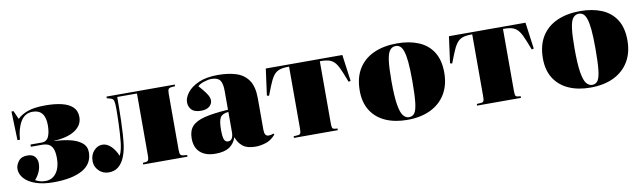

<svg xmlns="http://www.w3.org/2000/svg" viewBox="-37 -947 4580 1371"><g transform="rotate(-10 2253.0 -261.5)"><path d="M268 14Q192 14 138.5 -5Q85 -24 57.5 -55.5Q30 -87 30 -123Q30 -152 51 -179.5Q72 -207 115 -207Q153 -207 170 -187Q187 -167 187 -139Q187 -105 174 -76Q161 -47 140 -24Q156 -16 172 -10.5Q188 -5 213 -5Q263 -5 292 -45Q321 -85 321 -150Q321 -198 309.5 -222.5Q298 -247 278.5 -255.5Q259 -264 234 -264H152V-280H234Q269 -280 283.5 -311.5Q298 -343 298 -395Q298 -508 207 -508Q150 -508 119.5 -456.5Q89 -405 84 -327H66L59 -536H74L101 -475Q129 -503 176.5 -520Q224 -537 306 -537Q372 -537 422.5 -525Q473 -513 501.5 -486Q530 -459 530 -413Q530 -355 477 -319Q424 -283 323 -277V-275Q383 -273 435.5 -261Q488 -249 520.5 -223Q553 -197 553 -154Q553 -70 478.5 -28Q404 14 268 14Z M669 13Q626 13 597 -16.5Q568 -46 568 -86Q568 -132 595 -161Q622 -190 656 -190Q690 -190 719.5 -161Q749 -132 765 -90Q776 -111 781.5 -137Q787 -163 789 -182Q792 -212 794.5 -248.5Q797 -285 798 -320Q799 -355 799.5 -383.5Q800 -412 800 -425Q800 -462 796 -480Q792 -498 774 -503L746 -511V-523H1241V-511L1217 -509Q1199 -508 1193 -499.5Q1187 -491 1187 -465V-58Q1187 -32 1193 -24Q1199 -16 1217 -14L1241 -12V0H920V-12L941 -14Q955 -16 959.5 -24.5Q964 -33 964 -58V-507H821Q821 -473 820.5 -427.5Q820 -382 818.5 -332.5Q817 -283 814 -237Q811 -191 806 -156Q799 -109 782.5 -70.5Q766 -32 738.5 -9.5Q711 13 669 13Z M1442 14Q1372 14 1332.5 -21Q1293 -56 1293 -123Q1293 -178 1321 -209.5Q1349 -241 1412.5 -257Q1476 -273 1584 -280V-416Q1584 -472 1566.5 -494.5Q1549 -517 1505 -517Q1483 -517 1451.5 -507Q1420 -497 1405 -482Q1438 -445 1453 -423.5Q1468 -402 1472 -389.5Q1476 -377 1476 -367Q1476 -342 1455 -324Q1434 -306 1394 -306Q1347 -306 1326 -328Q1305 -350 1305 -383Q1305 -415 1332 -451Q1359 -487 1414.5 -512Q1470 -537 1555 -537Q1630 -537 1687 -519Q1744 -501 1776 -454.5Q1808 -408 1808 -322V-95Q1808 -48 1838 -48Q1857 -48 1874 -56L1879 -48Q1848 -11 1808 1.5Q1768 14 1734 14Q1672 14 1640 -12Q1608 -38 1595 -79Q1579 -33 1543 -9.5Q1507 14 1442 14ZM1546 -57Q1566 -57 1575 -73.5Q1584 -90 1584 -118V-264Q1540 -260 1525 -236Q1510 -212 1510 -147Q1510 -95 1518.5 -76Q1527 -57 1546 -57Z M2013 0V-12L2044 -14Q2057 -15 2062 -23Q2067 -31 2067 -57V-507H2060Q2019 -507 1994 -497.5Q1969 -488 1951.5 -463.5Q1934 -439 1916 -393L1890 -327L1875 -331L1901 -523H2456L2482 -331L2467 -327L2441 -393Q2423 -439 2405.5 -463.5Q2388 -488 2363 -497.5Q2338 -507 2297 -507H2290V-58Q2290 -32 2293.5 -24Q2297 -16 2310 -14L2331 -12V0Z M2834 14Q2744 14 2676.5 -16Q2609 -46 2571.5 -105Q2534 -164 2534 -249Q2534 -344 2573.5 -408Q2613 -472 2685 -504.5Q2757 -537 2854 -537Q2943 -537 3010 -509Q3077 -481 3114 -422.5Q3151 -364 3151 -273Q3151 -184 3112.5 -119.5Q3074 -55 3003 -20.5Q2932 14 2834 14ZM2849 -3Q2875 -3 2889.5 -24Q2904 -45 2910 -100Q2916 -155 2916 -256Q2916 -340 2911 -392Q2906 -444 2896 -472Q2886 -500 2872.5 -510Q2859 -520 2842 -520Q2816 -520 2799.5 -499.5Q2783 -479 2776 -427Q2769 -375 2769 -280Q2769 -167 2779 -107Q2789 -47 2807 -25Q2825 -3 2849 -3Z M3341 0V-12L3372 -14Q3385 -15 3390 -23Q3395 -31 3395 -57V-507H3388Q3347 -507 3322 -497.5Q3297 -488 3279.5 -463.5Q3262 -439 3244 -393L3218 -327L3203 -331L3229 -523H3784L3810 -331L3795 -327L3769 -393Q3751 -439 3733.5 -463.5Q3716 -488 3691 -497.5Q3666 -507 3625 -507H3618V-58Q3618 -32 3621.5 -24Q3625 -16 3638 -14L3659 -12V0Z M4162 14Q4072 14 4004.5 -16Q3937 -46 3899.5 -105Q3862 -164 3862 -249Q3862 -344 3901.5 -408Q3941 -472 4013 -504.5Q4085 -537 4182 -537Q4271 -537 4338 -509Q4405 -481 4442 -422.5Q4479 -364 4479 -273Q4479 -184 4440.5 -119.5Q4402 -55 4331 -20.5Q4260 14 4162 14ZM4177 -3Q4203 -3 4217.5 -24Q4232 -45 4238 -100Q4244 -155 4244 -256Q4244 -340 4239 -392Q4234 -444 4224 -472Q4214 -500 4200.5 -510Q4187 -520 4170 -520Q4144 -520 4127.5 -499.5Q4111 -479 4104 -427Q4097 -375 4097 -280Q4097 -167 4107 -107Q4117 -47 4135 -25Q4153 -3 4177 -3Z"/></g></svg>

Font: Display Black
Style: Regular
Weight: 900
Designer: Latin by Veronika Burian and Jose Scaglione. Greek by Irene Vlachou. Cyrillic by Vera Evstafieva.
Foundry: TypeTogether
Version: Version 3.002